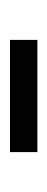

<svg xmlns="http://www.w3.org/2000/svg" viewBox="125 -463 95 385"><g transform="rotate(-90 172.5 -270.5)"><path d="M60 -243V-298H285V-243Z"/></g></svg>

Font: Hind Variable Light
Style: Regular
Weight: 300
Designer: Manushi Parikh, Satya Rajpurohit
Foundry: Indian Type Foundry
Version: Version 3.000